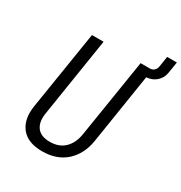

<svg xmlns="http://www.w3.org/2000/svg" viewBox="-194 -981 1069 1131"><g transform="rotate(30 340.5 -415.0)"><path d="M254 10Q156 10 111.5 -46Q67 -102 82 -197L167 -730H246L162 -197Q151 -134 177 -97.5Q203 -61 266 -61Q328 -61 365.5 -97.5Q403 -134 413 -197L498 -730H561Q578 -730 589.5 -740.5Q601 -751 604 -769L615 -840H681L669 -765Q663 -726 635.5 -701.5Q608 -677 568 -674L493 -197Q477 -101 415 -45.5Q353 10 254 10Z"/></g></svg>

Font: JetBrains Mono NL Light
Style: Italic
Weight: 300
Italic angle: -9°
Designer: Philipp Nurullin, Konstantin Bulenkov
Foundry: JetBrains
Version: Version 2.304; ttfautohint (v1.8.4.7-5d5b)